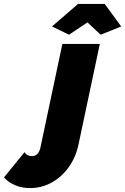

<svg xmlns="http://www.w3.org/2000/svg" viewBox="-223 -750 638 979"><path d="M-70 209Q-110 209 -144.5 195Q-179 181 -203 155L-98 26Q-86 46 -60 46Q-27 46 -17 3L95 -526H286L177 -12Q163 53 127 103Q91 153 40 181Q-11 209 -70 209ZM42 -615 175 -730H311L395 -615L290 -573L223 -636L129 -573Z"/></svg>

Font: Raleway Black
Style: Italic
Weight: 900
Italic angle: -12°
Designer: Matt McInerney, Pablo Impallari, Rodrigo Fuenzalida
Foundry: Matt McInerney, Pablo Impallari, Rodrigo Fuenzalida
Version: Version 4.101;RELEASE